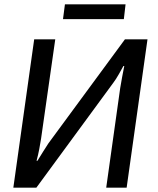

<svg xmlns="http://www.w3.org/2000/svg" viewBox="-20 -873 734 893"><path d="M666 -690 569 0H474L539 -463Q543 -489 548 -514.5Q553 -540 558 -566H554Q543 -546 531 -525Q519 -504 507 -488L149 0H42L139 -690H237L171 -228Q167 -203 162.5 -179Q158 -155 150 -125H154Q168 -148 181 -168.5Q194 -189 205 -206L561 -690ZM564 -853 556 -784H273L282 -853Z"/></svg>

Font: Exo 2 Medium
Style: Italic
Weight: 500
Italic angle: -8°
Designer: Natanael Gama
Foundry: Natanael Gama
Version: Version 2.010